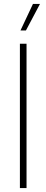

<svg xmlns="http://www.w3.org/2000/svg" viewBox="-20 -964 238 984"><path d="M82 0V-740H116V0ZM85 -808 149 -944H185L113 -808Z"/></svg>

Font: Encode Sans Condensed Thin
Style: Regular
Weight: 100
Width: 3
Designer: Multiple Designers
Foundry: Impallari Type
Version: Version 3.002